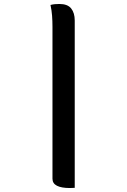

<svg xmlns="http://www.w3.org/2000/svg" viewBox="-20 -784 640 966"><path d="M234 -759Q245 -762 255.5 -763Q266 -764 279 -764Q320 -764 338 -741.5Q356 -719 356 -681Q356 -597 356 -513Q356 -429 356 -344.5Q356 -260 356 -176Q356 -92 356 -8Q356 76 356 161Q352 161 345.5 161.5Q339 162 331 162Q289 162 266.5 150.5Q244 139 244 115Q244 19 244 -76Q244 -171 244 -267Q244 -363 244 -458Q244 -553 244 -649Q244 -678 242 -705Q240 -732 234 -759Z"/></svg>

Font: Recursive Monospace Casual Medium
Style: Regular
Weight: 500
Version: Version 1.047